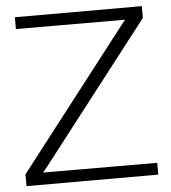

<svg xmlns="http://www.w3.org/2000/svg" viewBox="-51 -747 709 794"><g transform="rotate(-5 303.5 -350.0)"><path d="M40 -700V-651L493 -650L474 -626L27 -49V0H574V-49L100 -50L119 -73L567 -651V-700Z"/></g></svg>

Font: AdventPro_ExpandedRegular
Style: ExpandedRegular
Weight: 400
Width: 7
Designer: VivaRado, Andreas Kalpakidis
Foundry: VivaRado, Andreas Kalpakidis
Version: Version 3.000